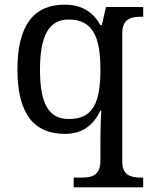

<svg xmlns="http://www.w3.org/2000/svg" viewBox="-20 -566 654 826"><path d="M297 240H596V198H588C544 198 506 189 506 130V-422C506 -485 543 -494 588 -494H596V-536H436L418 -458H412C383 -510 336 -546 259 -546C127 -546 55 -460 55 -267C55 -75 127 10 259 10C337 10 382 -29 412 -90H416C413 -59 412 9 412 40V126C412 189 375 198 330 198H297ZM276 -54C187 -54 152 -124 152 -266C152 -406 187 -482 275 -482C380 -482 412 -406 412 -267C412 -123 380 -54 276 -54Z"/></svg>

Font: Noto Serif Balinese
Style: Regular
Weight: 400
Designer: Monotype Design Team
Foundry: Monotype Imaging Inc.
Version: Version 2.005